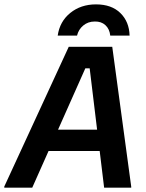

<svg xmlns="http://www.w3.org/2000/svg" viewBox="-53 -866 676 886"><path d="M-33.3 0V-5L264.2 -650H465L552.5 -5V0H427.5L360.8 -550.8H340.8L95.8 0ZM149.2 -169.2 193.3 -267.5H410.8L421.7 -169.2ZM213.3 -701.7Q222.5 -766.7 271.2 -806.2Q320 -845.8 390 -845.8Q461.7 -845.8 502.5 -805.8Q543.3 -765.8 545 -701.7H455.8Q452.5 -732.5 433.3 -750Q414.2 -767.5 384.2 -766.7Q353.3 -766.7 331.2 -748.3Q309.2 -730 302.5 -701.7Z"/></svg>

Font: Familjen Grotesk SemiBold
Style: Italic
Weight: 600
Italic angle: -9.46201°
Designer: Anders Wikstroem, Jonas Baeckman, Matilda Gysing, Kristian Moeller
Foundry: Familjen STHLM AB
Version: Version 2.002